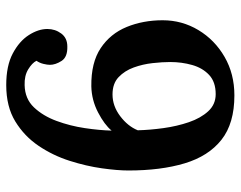

<svg xmlns="http://www.w3.org/2000/svg" viewBox="-98 -658 772 616"><g transform="rotate(-90 288.0 -350.0)"><path d="M290 16Q200 16 147.5 -25.5Q95 -67 72 -143.5Q49 -220 49 -324Q49 -359 56 -409Q63 -459 80 -512.5Q97 -566 128 -612Q159 -658 206.5 -687Q254 -716 323 -716Q385 -716 424.5 -695Q464 -674 483.5 -643.5Q503 -613 503 -584Q503 -559 488.5 -539.5Q474 -520 447 -520Q413 -519 400.5 -538.5Q388 -558 388 -576Q388 -584 391 -596.5Q394 -609 401 -619Q394 -633 373.5 -645.5Q353 -658 323 -657Q279 -656 251.5 -627Q224 -598 208 -554.5Q192 -511 185 -464Q178 -417 177 -378Q196 -401 235.5 -421.5Q275 -442 319 -443Q395 -444 441.5 -413Q488 -382 509.5 -329.5Q531 -277 531 -214Q531 -152 499.5 -99.5Q468 -47 413.5 -15.5Q359 16 290 16ZM294 -44Q333 -44 355.5 -65Q378 -86 387.5 -119.5Q397 -153 397 -190Q397 -215 393.5 -246.5Q390 -278 379.5 -307Q369 -336 348.5 -355.5Q328 -375 293 -375Q256 -375 223.5 -350.5Q191 -326 178 -294Q179 -255 185 -211.5Q191 -168 204 -130Q217 -92 239 -68Q261 -44 294 -44Z"/></g></svg>

Font: Lora SemiBold
Style: Regular
Weight: 600
Designer: Olga Karpushina, Alexei Vanyashin (Cyrillic)
Foundry: Cyreal
Version: Version 3.011; ttfautohint (v1.8.4.7-5d5b)